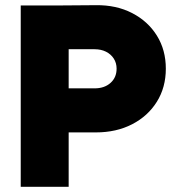

<svg xmlns="http://www.w3.org/2000/svg" viewBox="-20 -721 665 741"><path d="M219 -210V-380H345Q383 -380 406.5 -401Q430 -422 430 -456Q430 -478 419 -495Q408 -512 389 -521.5Q370 -531 345 -531H219V-700L350 -701Q429 -702 490 -670.5Q551 -639 585.5 -583.5Q620 -528 620 -456Q620 -384 585.5 -328.5Q551 -273 490 -241.5Q429 -210 350 -210ZM60 0V-700H245V0Z"/></svg>

Font: Figtree Light Black
Style: Regular
Weight: 900
Version: Version 2.000